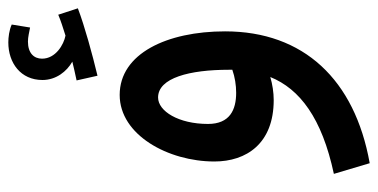

<svg xmlns="http://www.w3.org/2000/svg" viewBox="-238 -418 887 450"><g transform="rotate(-90 205.0 -193.5)"><path d="M252 -408C302 -420 368 -438 410 -454L395 -500C381 -494 365 -489 346 -483C325 -487 292 -506 292 -538C292 -557 305 -571 332 -571C343 -571 354 -568 365 -566L372 -609C359 -615 342 -617 330 -617C282 -617 242 -588 242 -537C242 -505 262 -480 285 -467C273 -464 260 -461 241 -457ZM47 230C243 195 356 75 356 -109C356 -245 304 -356 207 -356C113 -356 51 -242 51 -134C51 -59 93 5 195 5C213 5 232 2 249 -3C221 66 153 118 22 146ZM139 -149C139 -218 169 -266 201 -266C247 -266 266 -192 266 -100C266 -97 266 -94 266 -92C249 -86 230 -83 212 -83C172 -83 139 -98 139 -149Z"/></g></svg>

Font: Noto Sans Arabic UI XCn Md
Style: Regular
Weight: 500
Width: 2
Designer: Monotype Design Team, Nadine Chahine and Nizar Qandah
Foundry: Monotype Imaging Inc.
Version: Version 2.010